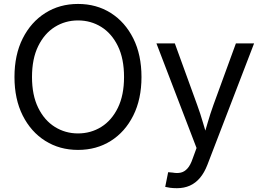

<svg xmlns="http://www.w3.org/2000/svg" viewBox="-20 -758 1345 984"><path d="M379.9 10.3Q285.6 10.3 212.2 -35.9Q138.7 -82 96.4 -166Q54.2 -250 54.2 -363.3Q54.2 -477.1 96.4 -561Q138.7 -645 212.2 -691.4Q285.6 -737.8 379.9 -737.8Q474.6 -737.8 547.9 -691.4Q621.1 -645 663.1 -561Q705.1 -477.1 705.1 -363.3Q705.1 -250 663.1 -166Q621.1 -82 547.9 -35.9Q474.6 10.3 379.9 10.3ZM379.9 -74.2Q445.3 -74.2 498.8 -107.4Q552.2 -140.6 584 -205.3Q615.7 -270 615.7 -363.3Q615.7 -457.5 584 -522.2Q552.2 -586.9 498.8 -620.1Q445.3 -653.3 379.9 -653.3Q314.5 -653.3 261 -619.9Q207.5 -586.4 175.8 -521.7Q144 -457 144 -363.3Q144 -270 175.8 -205.6Q207.5 -141.1 261 -107.7Q314.5 -74.2 379.9 -74.2ZM826.7 199.7 841.8 124.5 864.7 126.5Q888.2 130.9 907 126.5Q925.8 122.1 940.9 105.2Q956.1 88.4 967.3 55.2L987.3 0.5L781.7 -535.6H876L990.2 -221.2Q1007.3 -174.8 1020.3 -129.2Q1033.2 -83.5 1046.9 -40H1018.1Q1031.2 -83.5 1044.4 -129.4Q1057.6 -175.3 1074.2 -221.2L1189 -535.6H1282.2L1043 86.4Q1027.3 127 1004.9 153.6Q982.4 180.2 952.9 193.4Q923.3 206.5 886.7 206.5Q866.7 206.5 851.1 204.3Q835.4 202.1 826.7 199.7Z"/></svg>

Font: Inter 20pt
Style: Regular
Weight: 400
Version: Version 4.001;git-66647c0bb